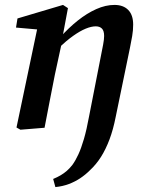

<svg xmlns="http://www.w3.org/2000/svg" viewBox="-20 -519 643 780"><path d="M63 8 47 -1 135 -420 170 -396 45 -407 51 -444 236 -499 256 -486 232 -358V-350L203 -216Q192 -163 182 -109Q172 -55 161 0ZM205 241 196 208Q213 201 226.5 193Q240 185 251.5 175Q263 165 274 151Q287 133 298.5 108Q310 83 321 45.5Q332 8 342 -47L390 -292Q395 -317 399 -338Q403 -359 403 -373Q403 -394 394 -403Q385 -412 369 -412Q351 -412 328 -402.5Q305 -393 277.5 -373.5Q250 -354 217 -323L214 -367H224Q259 -406 296 -435.5Q333 -465 371 -482Q409 -499 445 -499Q481 -499 501 -478.5Q521 -458 521 -419Q521 -396 517 -372.5Q513 -349 508 -325L450 -44Q440 7 425 47Q410 87 390.5 118Q371 149 345 173Q327 191 306 205Q285 219 260 228.5Q235 238 205 241Z"/></svg>

Font: Source Serif 4 18pt SemiBold
Style: Italic
Weight: 600
Italic angle: -12°
Designer: Frank Grießhammer
Foundry: Adobe Systems Incorporated
Version: Version 4.004;hotconv 1.0.116;makeotfexe 2.5.65601